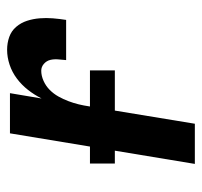

<svg xmlns="http://www.w3.org/2000/svg" viewBox="-34 -534 568 540"><g transform="rotate(-90 250.0 -264.0)"><path d="M59 0 145 -520H258L243 -431Q253 -451 267 -469Q281 -487 299 -500.5Q317 -514 338 -521Q359 -528 380 -528Q399 -528 416 -522Q433 -516 444.5 -502.5Q456 -489 461.5 -472Q467 -455 468.5 -436.5Q470 -418 468.5 -399.5Q467 -381 464 -362H351Q352 -373 353 -384.5Q354 -396 351.5 -406.5Q349 -417 340.5 -424.5Q332 -432 321 -432Q307 -432 292.5 -425.5Q278 -419 267 -408Q256 -397 248.5 -383.5Q241 -370 235.5 -355.5Q230 -341 226.5 -326.5Q223 -312 221 -298L172 0ZM60 -225V-295H322V-225Z"/></g></svg>

Font: Iosevka Curly
Style: Bold Italic
Weight: 700
Italic angle: -9°
Monospace: yes
Designer: Belleve Invis
Foundry: Belleve Invis
Version: Version 22.1.2; ttfautohint (v1.8.4)